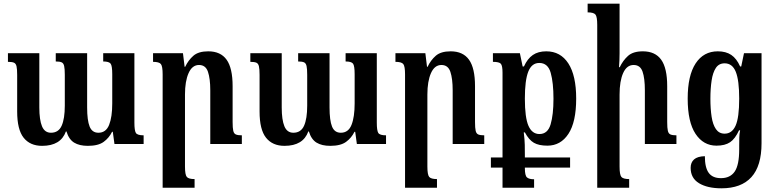

<svg xmlns="http://www.w3.org/2000/svg" viewBox="-20 -780 4210 1040"><path d="M539 -492H708V-116Q708 -73 716 -60Q724 -47 758 -47V0H600L591 -66H587Q571 -33 541.5 -11.5Q512 10 456 10Q410 10 381.5 -7.5Q353 -25 340 -68H337Q309 10 208 10Q143 10 108 -34Q73 -78 73 -176V-374Q73 -406 69.5 -421Q66 -436 55.5 -440.5Q45 -445 23 -445V-492H193V-198Q193 -131 207.5 -96Q222 -61 256 -61Q297 -61 314 -99Q331 -137 331 -208V-375Q331 -407 327.5 -422.5Q324 -438 313.5 -442.5Q303 -447 282 -447V-492H452V-198Q452 -128 465.5 -94.5Q479 -61 513 -61Q554 -61 571 -103.5Q588 -146 588 -220V-378Q588 -424 579 -435.5Q570 -447 539 -447Z M1290 -47V0H1119V-291Q1119 -354 1106.5 -391Q1094 -428 1058 -428Q1021 -428 1001.5 -384Q982 -340 982 -268V122Q982 167 992 178.5Q1002 190 1034 190V237H861V-377Q861 -421 851.5 -433Q842 -445 809 -445V-492H971L980 -418H983Q1000 -454 1027.5 -478Q1055 -502 1108 -502Q1175 -502 1207.5 -456.5Q1240 -411 1240 -313V-119Q1240 -87 1243.5 -71.5Q1247 -56 1258 -51.5Q1269 -47 1290 -47Z M1852 -492H2021V-116Q2021 -73 2029 -60Q2037 -47 2071 -47V0H1913L1904 -66H1900Q1884 -33 1854.5 -11.5Q1825 10 1769 10Q1723 10 1694.5 -7.5Q1666 -25 1653 -68H1650Q1622 10 1521 10Q1456 10 1421 -34Q1386 -78 1386 -176V-374Q1386 -406 1382.5 -421Q1379 -436 1368.5 -440.5Q1358 -445 1336 -445V-492H1506V-198Q1506 -131 1520.5 -96Q1535 -61 1569 -61Q1610 -61 1627 -99Q1644 -137 1644 -208V-375Q1644 -407 1640.5 -422.5Q1637 -438 1626.5 -442.5Q1616 -447 1595 -447V-492H1765V-198Q1765 -128 1778.5 -94.5Q1792 -61 1826 -61Q1867 -61 1884 -103.5Q1901 -146 1901 -220V-378Q1901 -424 1892 -435.5Q1883 -447 1852 -447Z M2603 -47V0H2432V-291Q2432 -354 2419.5 -391Q2407 -428 2371 -428Q2334 -428 2314.5 -384Q2295 -340 2295 -268V122Q2295 167 2305 178.5Q2315 190 2347 190V237H2174V-377Q2174 -421 2164.5 -433Q2155 -445 2122 -445V-492H2284L2293 -418H2296Q2313 -454 2340.5 -478Q2368 -502 2421 -502Q2488 -502 2520.5 -456.5Q2553 -411 2553 -313V-119Q2553 -87 2556.5 -71.5Q2560 -56 2571 -51.5Q2582 -47 2603 -47Z M2639 128V73H2702V-386Q2702 -424 2693 -434.5Q2684 -445 2650 -445V-492H2796L2811 -420H2818Q2837 -462 2866 -482Q2895 -502 2939 -502Q3016 -502 3058.5 -436.5Q3101 -371 3101 -246Q3101 -119 3059 -55Q3017 9 2945 9Q2899 9 2872 -6.5Q2845 -22 2823 -63H2817Q2822 -23 2822.5 4.5Q2823 32 2823 59V73H3068V128H2823V131Q2823 171 2834.5 181Q2846 191 2873 191V237H2702V128ZM2902 -54Q2947 -54 2962.5 -106.5Q2978 -159 2978 -245Q2978 -332 2963 -385.5Q2948 -439 2901 -439Q2860 -439 2841.5 -392Q2823 -345 2823 -246Q2823 -143 2842.5 -98.5Q2862 -54 2902 -54Z M3644 -47V0H3473V-291Q3473 -356 3460.5 -392Q3448 -428 3412 -428Q3375 -428 3355.5 -384.5Q3336 -341 3336 -268V122Q3336 167 3346 178.5Q3356 190 3388 190V237H3215V-645Q3215 -689 3205.5 -701Q3196 -713 3163 -713V-760H3336V-492Q3336 -454 3333 -416H3337Q3354 -452 3381.5 -477Q3409 -502 3462 -502Q3529 -502 3561.5 -456.5Q3594 -411 3594 -313V-119Q3594 -87 3597.5 -71.5Q3601 -56 3612 -51.5Q3623 -47 3644 -47Z M3888 240Q3812 240 3766.5 212.5Q3721 185 3721 129Q3721 100 3739.5 83.5Q3758 67 3798 66Q3798 128 3819 156.5Q3840 185 3885 185Q3935 185 3959.5 149.5Q3984 114 3984 29V9Q3984 -16 3984.5 -35Q3985 -54 3989 -74H3983Q3962 -28 3934.5 -9.5Q3907 9 3861 9Q3790 9 3747.5 -55Q3705 -119 3705 -246Q3705 -371 3748 -436.5Q3791 -502 3868 -502Q3912 -502 3941 -482.5Q3970 -463 3989 -420H3995L4010 -492H4105V-4Q4105 119 4050 179.5Q3995 240 3888 240ZM3905 -56Q3945 -56 3964.5 -99.5Q3984 -143 3984 -246Q3984 -345 3965.5 -391Q3947 -437 3905 -437Q3874 -437 3857.5 -412Q3841 -387 3834.5 -343.5Q3828 -300 3828 -245Q3828 -191 3834.5 -148Q3841 -105 3858 -80.5Q3875 -56 3905 -56Z"/></svg>

Font: Noto Serif Armenian ExtraCondensed
Style: Bold
Weight: 700
Width: 2
Designer: Monotype Design Team
Foundry: Monotype Imaging Inc.
Version: Version 2.008; ttfautohint (v1.8.4.7-5d5b)